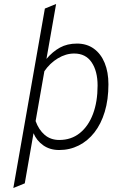

<svg xmlns="http://www.w3.org/2000/svg" viewBox="-20 -742 577 965"><path d="M47 203 205.5 -699 262 -722 213.5 -446Q244.5 -482.5 281.2 -502.8Q318 -523 367 -523Q416 -523 451.5 -497.5Q487 -472 506 -425.8Q525 -379.5 525 -318.5Q525 -241.5 506.5 -180.2Q488 -119 454.5 -76.2Q421 -33.5 375.8 -10.8Q330.5 12 277.5 12Q231 12 197.5 -11.5Q164 -35 148.5 -72.5L104.5 179.5ZM278 -38.5Q338 -38.5 381.2 -73.2Q424.5 -108 447.5 -169.5Q470.5 -231 470.5 -312Q470.5 -384.5 440.5 -428.8Q410.5 -473 353 -473Q311 -473 270.8 -448.8Q230.5 -424.5 203 -384L159 -133.5Q174.5 -90 204.5 -64.2Q234.5 -38.5 278 -38.5Z"/></svg>

Font: Overpass ExtraLight
Style: Italic
Weight: 250
Italic angle: -10°
Designer: Delve Withrington, Dave Bailey, Thomas Jockin
Foundry: Delve Fonts LLC
Version: Version 4.000